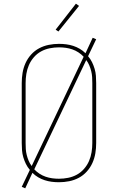

<svg xmlns="http://www.w3.org/2000/svg" viewBox="-20 -981 640 1042"><path d="M117 41 98 33 142 -59Q129 -74 120.5 -91.5Q112 -109 106.5 -127.5Q101 -146 99.5 -165.5Q98 -185 98 -205V-530Q98 -558 102.5 -585.5Q107 -613 118.5 -638.5Q130 -664 149 -685Q168 -706 192.5 -719Q217 -732 244.5 -737.5Q272 -743 300 -743Q320 -743 339.5 -740.5Q359 -738 377.5 -732Q396 -726 413 -716Q430 -706 444 -692L483 -776L502 -768L458 -676Q471 -661 479.5 -643.5Q488 -626 493.5 -607.5Q499 -589 500.5 -569.5Q502 -550 502 -530V-205Q502 -177 497.5 -149.5Q493 -122 481.5 -96.5Q470 -71 451 -50Q432 -29 407.5 -16Q383 -3 355.5 2.5Q328 8 300 8Q280 8 260.5 5.5Q241 3 222.5 -3Q204 -9 187 -19Q170 -29 156 -43ZM152 -80 434 -673Q422 -686 406 -696.5Q390 -707 372.5 -713Q355 -719 337 -721.5Q319 -724 300 -724Q275 -724 250 -719Q225 -714 203 -702Q181 -690 164 -670.5Q147 -651 137 -628Q127 -605 123 -580Q119 -555 119 -530V-205Q119 -188 120 -172Q121 -156 125 -140Q129 -124 135.5 -108.5Q142 -93 152 -80ZM300 -11Q325 -11 350 -16Q375 -21 397 -33Q419 -45 436 -64.5Q453 -84 463 -107Q473 -130 477 -155Q481 -180 481 -205V-530Q481 -547 480 -563Q479 -579 475 -595Q471 -611 464.5 -626.5Q458 -642 448 -655L166 -62Q178 -49 194 -38.5Q210 -28 227.5 -22Q245 -16 263 -13.5Q281 -11 300 -11ZM297 -810 282 -820 392 -961 409 -949Z"/></svg>

Font: Iosevka HT Thin Extended
Style: Regular
Weight: 100
Width: 7
Monospace: yes
Designer: Belleve Invis
Foundry: Belleve Invis
Version: Version 32.3.0; ttfautohint (v1.8.4)